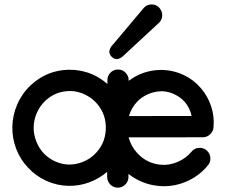

<svg xmlns="http://www.w3.org/2000/svg" viewBox="-20 -844 1036 880"><path d="M520.5 -525.4Q520.5 -525.4 521 -525.4Q541.5 -525.4 555.7 -510.7Q569.8 -496.1 569.8 -475.6V-473.6Q634.8 -522 714.4 -523.4Q721.2 -523.4 727.5 -523.4Q777.3 -521.5 822.5 -500Q867.7 -478.5 899.9 -440.9Q932.6 -403.3 948 -356Q963.4 -308.6 958.5 -258.8Q956.5 -240.7 942.4 -227.8Q928.2 -214.8 909.7 -214.8L569.3 -214.4Q581.1 -172.9 608.9 -142.6Q652.8 -94.7 716.8 -88.9Q755.4 -85.4 793.9 -101.8Q832.5 -118.2 856.9 -147.9Q871.6 -166.5 895.5 -166.5Q915.5 -166.5 929.9 -152.1Q944.3 -137.7 944.3 -117.7Q944.3 -99.6 932.6 -85.9Q892.1 -36.1 832 -11Q772 14.2 708 8.3Q630.9 1.5 568.8 -46.9V-32.7Q568.8 -12.7 554.4 1.7Q540 16.1 520 16.1Q499.5 16.1 485.4 1.5Q471.2 -13.2 471.2 -33.7V-56.6Q434.6 -24.9 388.7 -8.1Q342.8 8.8 293.9 7.8Q241.2 6.8 193.1 -14.9Q145 -36.6 109.4 -74.7Q73.2 -112.3 54.4 -161.4Q35.6 -210.4 36.6 -262.2Q37.6 -316.9 59.8 -367.2Q82 -417.5 122.1 -454.6Q195.3 -522 294.4 -524.4Q308.1 -524.4 321.8 -523.4Q407.2 -516.1 472.2 -459Q472.2 -472.2 472.2 -474.4Q472.2 -476.6 472.2 -476.6Q472.2 -496.6 486.3 -511Q500.5 -525.4 520.5 -525.4ZM301.3 -426.8Q235.8 -426.8 188.5 -382.8Q163.6 -359.9 149.2 -327.4Q134.8 -294.9 134.3 -260.7Q133.8 -228.5 146 -196.8Q158.2 -165 180.2 -141.6Q202.1 -118.2 233.2 -104.2Q264.2 -90.3 295.9 -89.8Q327.1 -89.4 357.9 -101.3Q388.7 -113.3 411.6 -134.8Q460.9 -180.7 464.8 -248.5Q468.8 -316.9 424.8 -368.7Q402.3 -395 369.1 -410.9Q335.9 -426.8 301.3 -426.8ZM607.9 -377Q582.5 -350.1 570.8 -312L858.4 -312.5Q850.1 -349.6 826.7 -377Q807.6 -398.4 780 -411.6Q752.4 -424.8 724.1 -425.8Q689.5 -425.8 659.2 -412.6Q628.9 -399.4 607.9 -377ZM674.8 -823.7Q697.3 -823.7 710.4 -808.1Q723.6 -792.5 723.6 -773.9Q723.6 -754.9 710 -740.7L551.8 -594.2Q532.2 -573.2 514.6 -573.2Q502.4 -573.2 491.7 -584Q481 -594.7 481 -606.4Q481 -623.5 500.5 -643.1L639.2 -808.1Q653.3 -823.7 674.8 -823.7Z"/></svg>

Font: Manjari
Style: Bold
Weight: 700
Designer: Santhosh Thottingal <santhosh.thottingal@gmail.com>
Version: Version 2.000